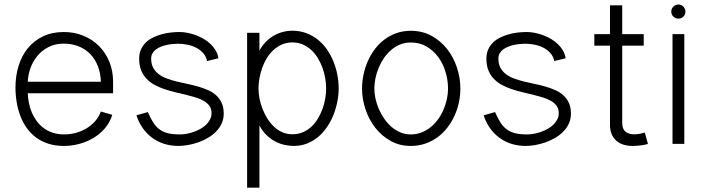

<svg xmlns="http://www.w3.org/2000/svg" viewBox="-20 -640 3123 854"><path d="M428.6 -143.9Q419.2 -118.5 401.8 -99.5Q384.4 -80.4 362.3 -67.6Q340.1 -54.8 315.1 -48.4Q290.1 -42.1 265 -42.1Q237.1 -42.1 214.5 -49.7Q191.8 -57.3 174.1 -70.5Q156.3 -83.7 143.3 -101.4Q130.2 -119.2 121.6 -139.5Q113 -159.9 108.6 -181.8Q104.2 -203.8 103.5 -225.3H483V-276.2Q483 -323.7 466.8 -364.1Q450.6 -404.5 421.4 -434.2Q392.2 -463.9 352 -480.7Q311.8 -497.6 263.7 -497.6Q211.5 -497.6 171.4 -478.3Q131.3 -459.1 104 -425.8Q76.7 -392.5 62.8 -347.4Q48.8 -302.4 48.8 -251Q48.8 -216.9 54.4 -184.4Q59.9 -152 71 -123.1Q82.1 -94.2 99.6 -69.9Q117.1 -45.7 141 -28Q164.9 -10.3 195.7 -0.6Q226.4 9.1 264.5 9.1Q298.4 9.1 332.2 0.2Q366 -8.7 395.2 -26.1Q424.4 -43.5 446.7 -69.4Q468.9 -95.3 479.3 -129.2ZM103.5 -276.4Q104.7 -306.5 115.4 -336.6Q126 -366.8 146.1 -391.1Q166.1 -415.3 195.6 -430.6Q225.2 -445.9 263.7 -445.9Q301 -445.9 331.1 -433.4Q361.1 -421 382.4 -398.6Q403.7 -376.2 415.6 -344.9Q427.6 -313.6 428.7 -276.4Z M951.3 -380.7Q948.9 -399 939.8 -414.7Q930.8 -430.4 917.3 -443.5Q903.7 -456.5 886.7 -466.6Q869.7 -476.7 851.4 -483.5Q833.1 -490.2 814.4 -493.9Q795.7 -497.6 778.6 -497.6Q759.7 -497.6 738.8 -495.3Q717.9 -493 698 -487.3Q678 -481.7 660 -472.8Q642 -464 628.5 -450.9Q615.1 -437.7 607 -420Q599 -402.3 599 -379.3Q599 -349 607.9 -327Q616.9 -305 632.5 -288.9Q648.1 -272.8 668.5 -262Q689 -251.1 712.3 -243.3Q735.7 -235.4 759.9 -229.7Q784.2 -224.1 807.6 -218.4Q830.9 -212.6 851.3 -206.3Q871.8 -199.9 887.4 -190.6Q903 -181.3 912 -168.2Q920.9 -155.2 920.9 -136.6Q920.9 -121.2 914 -108.2Q907.2 -95.2 896 -84.6Q884.8 -73.9 870 -66Q855.3 -58 839.8 -52.7Q824.3 -47.4 808.8 -44.7Q793.4 -42.1 780.5 -42.1Q749.5 -42.1 727.7 -47.3Q705.9 -52.5 689.7 -64.4Q673.5 -76.4 661.5 -95.2Q649.5 -114.1 637.5 -141.5L586.9 -127Q597.3 -95.2 615.1 -70Q632.9 -44.8 656.9 -27.2Q680.8 -9.5 710.3 -0.2Q739.9 9.1 773.6 9.1Q794.1 9.1 817 5Q839.9 0.9 862.3 -7Q884.8 -15 905.2 -27Q925.7 -39 941.2 -54.9Q956.7 -70.7 965.9 -90.8Q975.1 -110.8 975.1 -134.6Q975.1 -162.5 966 -182.2Q956.9 -201.9 941.5 -216Q926 -230 905.3 -239.2Q884.6 -248.4 861.4 -255Q838.3 -261.7 813.7 -266.7Q789.2 -271.7 766 -277.4Q742.9 -283.1 722.1 -290.8Q701.4 -298.5 686 -310.2Q670.5 -321.9 661.4 -338.6Q652.3 -355.3 652.3 -379.3Q652.3 -393.1 658.4 -403.2Q664.4 -413.3 674.4 -420.7Q684.4 -428 697 -432.8Q709.6 -437.6 722.9 -440.4Q736.2 -443.2 749 -444.3Q761.7 -445.5 771.4 -445.5Q791.1 -445.5 812.1 -441.5Q833.1 -437.6 851.3 -428.4Q869.6 -419.3 883 -404.6Q896.4 -390 901.1 -368.5Z M1133.9 194.6V-82Q1147.6 -56.3 1165.9 -38.7Q1184.3 -21.1 1204.6 -10.6Q1224.9 0 1246.1 4.5Q1267.3 9.1 1286.4 9.1Q1318.8 9.1 1346.2 -1.8Q1373.6 -12.8 1395.9 -31.6Q1418.2 -50.5 1435.1 -75.7Q1452 -100.9 1463.3 -129.3Q1474.5 -157.8 1480.5 -188Q1486.4 -218.1 1486.4 -246.8Q1486.4 -277 1480.5 -307.6Q1474.5 -338.3 1463 -366.9Q1451.4 -395.4 1434.1 -420.3Q1416.7 -445.2 1393.8 -463.6Q1370.8 -481.9 1342.4 -492.6Q1314 -503.4 1280.3 -503.4Q1258 -503.4 1236.5 -497.5Q1214.9 -491.7 1195.9 -480.3Q1176.9 -468.9 1161.2 -452.4Q1145.4 -435.9 1133.9 -414.9V-494.1H1079.1V194.6ZM1430.6 -246.8Q1430.6 -225.2 1426.7 -201.8Q1422.7 -178.3 1414.5 -155.6Q1406.2 -133 1393.8 -112.4Q1381.5 -91.7 1364.9 -76.3Q1348.4 -60.9 1327.1 -51.8Q1305.8 -42.8 1280.3 -42.8Q1255.9 -42.8 1235.1 -52.1Q1214.3 -61.4 1197.7 -77.3Q1181.2 -93.2 1168.4 -114Q1155.7 -134.8 1147 -157.5Q1138.3 -180.2 1134 -203.2Q1129.8 -226.2 1129.8 -246.8Q1129.8 -268.1 1133.9 -291.5Q1138 -314.9 1146.1 -337.7Q1154.1 -360.5 1166.6 -381Q1179.1 -401.6 1195.9 -417.1Q1212.7 -432.7 1233.8 -442Q1254.8 -451.3 1280.3 -451.3Q1306 -451.3 1327.1 -442.1Q1348.1 -432.9 1364.8 -417.3Q1381.5 -401.7 1393.8 -381.3Q1406.2 -361 1414.5 -338.2Q1422.7 -315.4 1426.7 -291.8Q1430.6 -268.3 1430.6 -246.8Z M2027.7 -246.1Q2027.7 -293 2012.6 -339Q1997.6 -385 1969.2 -421.5Q1940.8 -457.9 1899.7 -480.5Q1858.7 -503.1 1806.9 -503.1Q1772.7 -503.1 1743.3 -492.6Q1713.9 -482.2 1689.9 -464.1Q1665.9 -446 1647.4 -421.5Q1628.8 -396.9 1616.2 -368.3Q1603.6 -339.7 1597 -308.5Q1590.3 -277.3 1590.3 -246.1Q1590.3 -200.2 1605.4 -154.7Q1620.4 -109.1 1648.5 -72.7Q1676.6 -36.3 1716.6 -13.6Q1756.7 9.1 1806.9 9.1Q1841.6 9.1 1871.3 -1.1Q1901 -11.3 1925.5 -29.1Q1950.1 -47 1969 -71.3Q1987.9 -95.5 2001.1 -124Q2014.3 -152.5 2021 -183.7Q2027.7 -214.8 2027.7 -246.1ZM1972.8 -246Q1972.8 -223.1 1967.7 -199.1Q1962.5 -175 1952.7 -152.3Q1942.9 -129.5 1928.6 -109.6Q1914.2 -89.7 1895.8 -74.6Q1877.4 -59.6 1854.9 -50.8Q1832.5 -42.1 1807 -42.1Q1782.3 -42.1 1761 -51.1Q1739.6 -60.1 1721.6 -75.6Q1703.6 -91.1 1689.4 -111.5Q1675.3 -131.9 1665.4 -154.5Q1655.5 -177.1 1650.3 -200.7Q1645.1 -224.4 1645.1 -246.1Q1645.1 -268.4 1650 -292Q1654.8 -315.7 1664.3 -338.5Q1673.8 -361.3 1687.7 -381.7Q1701.6 -402 1719.6 -417.5Q1737.6 -433 1759.5 -442Q1781.4 -451 1807 -451Q1847.7 -451 1878.6 -432.3Q1909.6 -413.7 1930.6 -384.3Q1951.6 -355 1962.2 -318.4Q1972.8 -281.9 1972.8 -246Z M2495.7 -380.7Q2493.3 -399 2484.3 -414.7Q2475.3 -430.4 2461.7 -443.5Q2448.1 -456.5 2431.1 -466.6Q2414.1 -476.7 2395.8 -483.5Q2377.6 -490.2 2358.9 -493.9Q2340.1 -497.6 2323 -497.6Q2304.1 -497.6 2283.2 -495.3Q2262.3 -493 2242.4 -487.3Q2222.5 -481.7 2204.4 -472.8Q2186.4 -464 2172.9 -450.9Q2159.5 -437.7 2151.5 -420Q2143.4 -402.3 2143.4 -379.3Q2143.4 -349 2152.4 -327Q2161.3 -305 2176.9 -288.9Q2192.5 -272.8 2213 -262Q2233.5 -251.1 2256.8 -243.3Q2280.1 -235.4 2304.4 -229.7Q2328.7 -224.1 2352 -218.4Q2375.3 -212.6 2395.8 -206.3Q2416.3 -199.9 2431.9 -190.6Q2447.4 -181.3 2456.4 -168.2Q2465.3 -155.2 2465.3 -136.6Q2465.3 -121.2 2458.5 -108.2Q2451.6 -95.2 2440.4 -84.6Q2429.2 -73.9 2414.5 -66Q2399.7 -58 2384.2 -52.7Q2368.7 -47.4 2353.3 -44.7Q2337.8 -42.1 2325 -42.1Q2293.9 -42.1 2272.2 -47.3Q2250.4 -52.5 2234.2 -64.4Q2218 -76.4 2205.9 -95.2Q2193.9 -114.1 2181.9 -141.5L2131.3 -127Q2141.7 -95.2 2159.5 -70Q2177.4 -44.8 2201.3 -27.2Q2225.2 -9.5 2254.8 -0.2Q2284.3 9.1 2318 9.1Q2338.6 9.1 2361.5 5Q2384.3 0.9 2406.8 -7Q2429.2 -15 2449.7 -27Q2470.2 -39 2485.7 -54.9Q2501.2 -70.7 2510.3 -90.8Q2519.5 -110.8 2519.5 -134.6Q2519.5 -162.5 2510.4 -182.2Q2501.3 -201.9 2485.9 -216Q2470.5 -230 2449.7 -239.2Q2429 -248.4 2405.9 -255Q2382.7 -261.7 2358.2 -266.7Q2333.6 -271.7 2310.5 -277.4Q2287.3 -283.1 2266.6 -290.8Q2245.8 -298.5 2230.4 -310.2Q2215 -321.9 2205.9 -338.6Q2196.8 -355.3 2196.8 -379.3Q2196.8 -393.1 2202.8 -403.2Q2208.9 -413.3 2218.8 -420.7Q2228.8 -428 2241.4 -432.8Q2254 -437.6 2267.3 -440.4Q2280.6 -443.2 2293.4 -444.3Q2306.2 -445.5 2315.8 -445.5Q2335.6 -445.5 2356.6 -441.5Q2377.6 -437.6 2395.8 -428.4Q2414 -419.3 2427.4 -404.6Q2440.8 -390 2445.6 -368.5Z M2848.2 -50.4Q2843.3 -49 2837.4 -47.5Q2831.5 -46.1 2825.6 -45Q2819.6 -43.9 2813.7 -43.2Q2807.7 -42.5 2802.2 -42.5Q2790 -42.5 2779.9 -45.3Q2769.8 -48.1 2762.5 -54Q2755.3 -59.8 2751.5 -69.3Q2747.6 -78.8 2747.6 -92.2V-437H2843.2V-488.3H2747.6V-616.2H2693.1V-488.3H2623.5V-437H2693.1V-85Q2693.1 -62.1 2700.2 -44.5Q2707.3 -26.9 2720.4 -15Q2733.5 -3.2 2751.8 3Q2770.1 9.1 2792.3 9.1Q2810.1 9.1 2827.7 7Q2845.4 4.9 2862 0.5Z M3023.8 -488.3H2971.3V0H3023.8ZM3028.7 -588.3Q3028.7 -594.8 3026.3 -600.5Q3023.9 -606.1 3019.6 -610.5Q3015.4 -614.9 3009.8 -617.4Q3004.2 -619.9 2997.6 -619.9Q2991 -619.9 2985.3 -617.4Q2979.6 -614.9 2975.1 -610.5Q2970.6 -606.1 2968.2 -600.5Q2965.8 -594.8 2965.8 -588.3Q2965.8 -581.7 2968.3 -575.9Q2970.8 -570.1 2975.2 -565.9Q2979.6 -561.8 2985.4 -559.5Q2991.3 -557.2 2997.6 -557.2Q3004.1 -557.2 3009.8 -559.5Q3015.4 -561.8 3019.6 -565.9Q3023.9 -570.1 3026.3 -575.9Q3028.7 -581.7 3028.7 -588.3Z"/></svg>

Font: SaysetthaMai Thin
Style: Regular
Weight: 100
Designer: John M. Durdin
Foundry: Lao Script for Windows
Version: Version 1.101